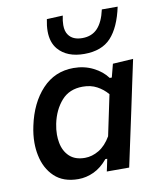

<svg xmlns="http://www.w3.org/2000/svg" viewBox="-86 -829 742 908"><g transform="rotate(-10 285.0 -375.0)"><path d="M355 0Q357.5 -10 359.5 -20.5L367.5 -59H358.5Q328 -22 291.5 -5Q255 12 217 12Q145 12 102.8 -28Q60.5 -68 47.5 -133Q41.5 -162 41.5 -193Q41.5 -231.5 50.5 -273Q73 -380 133.8 -444.8Q194.5 -509.5 284.5 -509.5Q336 -509.5 378.5 -488.2Q421 -467 445.5 -433.5H455.5L472 -497L570 -503Q557 -443 545 -386.2Q533 -329.5 520 -268L468 -25.5Q465 -12.5 462.5 0ZM265 -81.5Q299.5 -81.5 332.5 -101.2Q365.5 -121 390 -163L431 -358Q409.5 -383.5 380.2 -399.2Q351 -415 312 -415Q247.5 -415 209.8 -372Q172 -329 158.5 -264Q153 -237 153 -212.5Q153 -192.5 156.5 -174Q164 -132.5 191 -107Q218 -81.5 265 -81.5ZM347.5 -566Q264.5 -566 222.5 -615Q194.5 -648 194.5 -701.5Q194.5 -728 201 -759L278 -762.5Q272.5 -737.5 272.5 -717.5Q272.5 -687.5 285 -670.5Q305 -641.5 351 -641.5Q397 -641.5 424.5 -670.8Q452 -700 465 -759H541Q520.5 -662.5 476 -614.2Q431.5 -566 347.5 -566Z"/></g></svg>

Font: Heraclito Medium
Style: Italic
Weight: 500
Italic angle: -12°
Designer: Kostas Bartsokas (font) & Cristiano Sobral (main changes)
Foundry: Kostas Bartsokas (font) & Cristiano Sobral (main changes)
Version: Version 1.00;July 8, 2020;FontCreator 13.0.0.2655 64-bit